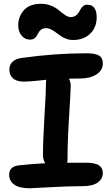

<svg xmlns="http://www.w3.org/2000/svg" viewBox="-20 -946 598 1023"><path d="M140.1 -734.9Q112.3 -734.9 94.7 -756.6Q77.1 -778.3 77.1 -810.1Q77.1 -857.9 107.4 -891.8Q137.7 -925.8 199.2 -925.8Q228.5 -925.8 254.2 -914.8Q279.8 -903.8 294.9 -890.4Q310.1 -877 326.7 -866Q343.3 -855 356 -855Q371.6 -855 382.1 -861.8Q392.6 -868.7 398.4 -878.2Q404.3 -887.7 409.7 -897.5Q415 -907.2 423.6 -914.1Q432.1 -920.9 444.8 -920.9Q495.1 -920.9 495.1 -854Q495.1 -800.3 460.7 -766.6Q426.3 -732.9 369.1 -732.9Q349.6 -732.9 332.3 -739.5Q314.9 -746.1 302 -755.4Q289.1 -764.6 277.1 -773.7Q265.1 -782.7 252 -789.3Q238.8 -795.9 226.1 -795.9Q210.9 -795.9 201.2 -789.6Q191.4 -783.2 186.5 -774.4Q181.6 -765.6 176.8 -756.6Q171.9 -747.6 162.8 -741.2Q153.8 -734.9 140.1 -734.9ZM139.2 57.1Q83 57.1 55.9 37.6Q28.8 18.1 28.8 -15.1Q28.8 -59.1 80.1 -64.9Q155.8 -73.2 221.2 -76.2Q209 -95.2 209 -119.1Q209 -195.8 217 -327.6Q225.1 -459.5 225.1 -505.9Q225.1 -517.1 226.1 -521Q211.9 -519.5 191.4 -517.3Q170.9 -515.1 159.7 -514.2Q148.4 -513.2 133.8 -512.2Q119.1 -511.2 106.9 -511.2Q67.9 -511.2 48.8 -529.1Q29.8 -546.9 29.8 -576.2Q29.8 -600.6 46.6 -616.7Q63.5 -632.8 95.2 -637.2Q272.9 -662.1 439 -662.1Q487.3 -662.1 507.6 -649.9Q527.8 -637.7 527.8 -607.9Q527.8 -571.8 494.4 -549.8Q460.9 -527.8 407.2 -527.8Q365.2 -527.8 347.2 -526.9Q356.9 -508.3 356.9 -488.8Q356.9 -464.4 348.4 -330.3Q339.8 -196.3 339.8 -95.2Q339.8 -86.9 337.9 -79.1H435.1Q487.8 -79.1 507.8 -64.7Q527.8 -50.3 527.8 -24.9Q527.8 6.3 501 26.1Q474.1 45.9 419.9 45.9Q345.2 45.9 248.8 51.5Q152.3 57.1 139.2 57.1Z"/></svg>

Font: Shantell Sans Bouncy
Style: Regular
Weight: 600
Designer: Stephen Nixon, Anya Danilova, Shantell Martin
Foundry: Arrow Type
Version: Version 1.006;[9816181b4]